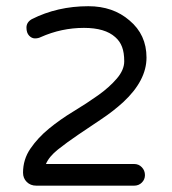

<svg xmlns="http://www.w3.org/2000/svg" viewBox="-20 -586 542 606"><path d="M437.5 -33.2Q437.5 -19.5 427.7 -9.8Q418 0 403.3 0H94.7Q76.2 0 64.5 -11.7Q52.7 -23.4 52.7 -41Q52.7 -83 76.2 -117.2Q99.6 -151.4 134.8 -180.2Q169.9 -209 211.9 -234.4Q253.9 -259.8 289.6 -285.2Q325.2 -310.5 348.6 -337.9Q372.1 -365.2 372.1 -392.6Q372.1 -419.9 365.2 -438Q358.4 -456.1 343.8 -468.8Q311.5 -498 245.1 -498Q173.8 -498 108.4 -468.8Q100.6 -464.8 90.3 -464.8Q80.1 -464.8 71.8 -473.6Q63.5 -482.4 63.5 -499Q63.5 -515.6 80.1 -525.4Q161.1 -566.4 258.8 -566.4Q336.9 -566.4 388.7 -521.5Q442.4 -476.6 442.4 -404.3Q442.4 -332 369.1 -263.7Q336.9 -234.4 299.3 -209.5Q261.7 -184.6 226.6 -160.6Q191.4 -136.7 163.1 -114.3Q134.8 -91.8 125 -68.4H403.3Q418 -68.4 427.7 -58.1Q437.5 -47.9 437.5 -33.2Z"/></svg>

Font: NTR
Style: Regular
Weight: 400
Designer: Purushoth Kumar Guthula
Foundry: Silicon Andhra, USA.
Version: Version 1.0.5; ttfautohint (v1.2.25-373a) -l 7 -r 28 -G 50 -